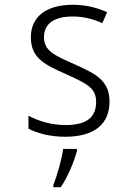

<svg xmlns="http://www.w3.org/2000/svg" viewBox="-20 -562 570 803"><path d="M252 10C376 10 438 -44 438 -137C438 -229 375 -255 290 -294C207 -331 164 -349 164 -407C164 -464 208 -493 284 -493C326 -493 367 -484 408 -465L428 -511C383 -531 338 -542 285 -542C173 -542 109 -492 109 -406C109 -317 171 -290 256 -252C343 -212 382 -195 382 -136C382 -76 348 -39 255 -39C195 -39 143 -55 99 -78V-24C135 -5 189 10 252 10ZM203 212V221H234C264 177 290 114 302 69V61H244C239 103 217 178 203 212Z"/></svg>

Font: Noto Sans Mono Condensed Light
Style: Regular
Weight: 300
Width: 3
Designer: Monotype Design Team
Foundry: Monotype Imaging Inc.
Version: Version 2.014